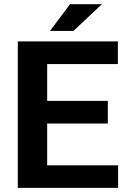

<svg xmlns="http://www.w3.org/2000/svg" viewBox="-20 -912 614 932"><path d="M503.4 -312.5H209V-109.4H553.2V0H66.4V-710.9H552.2V-601.1H209V-422.4H503.4ZM319.8 -891.6H474.6L336.4 -761.7H222.7Z"/></svg>

Font: Roboto Web
Style: Bold
Weight: 700
Designer: Google
Version: Version 1.200310; 2013